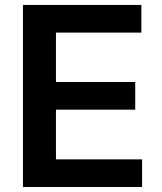

<svg xmlns="http://www.w3.org/2000/svg" viewBox="-20 -747 648 767"><path d="M71.7 0V-727.3H544.7V-616.8H203.5V-419.4H520.2V-308.9H203.5V-110.4H547.6V0Z"/></svg>

Font: Inter UI Semi Bold
Style: Regular
Weight: 600
Designer: Rasmus Andersson
Foundry: rsms
Version: 3.2;8d6f07862